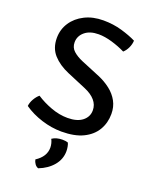

<svg xmlns="http://www.w3.org/2000/svg" viewBox="-173 -788 903 1145"><g transform="rotate(20 278.0 -215.0)"><path d="M30 -62Q32.5 -85 45.5 -107.5Q58.5 -130 75 -143.5Q118.5 -115 171.5 -95.5Q224.5 -76 276.5 -76Q337 -76 370.2 -102.2Q403.5 -128.5 403.5 -170Q403.5 -205 380 -232.2Q356.5 -259.5 312.5 -278L191.5 -329Q129 -355.5 91.5 -397Q54 -438.5 54 -502.5Q54 -557 82.8 -600.8Q111.5 -644.5 162.5 -670.2Q213.5 -696 280.5 -696Q343 -696 398 -680Q453 -664 492 -644.5Q491 -621.5 480.5 -598.8Q470 -576 453.5 -561.5Q414.5 -581 367.8 -594.8Q321 -608.5 282 -608.5Q226.5 -608.5 194.5 -581.5Q162.5 -554.5 162.5 -514.5Q162.5 -481.5 185.8 -460.5Q209 -439.5 246 -424L365.5 -374.5Q408 -356.5 442 -330Q476 -303.5 495.5 -268Q515 -232.5 515 -187.5Q515 -130.5 488 -85Q461 -39.5 407 -13.2Q353 13 270 13Q208 13 144.2 -7Q80.5 -27 30 -62ZM329 61Q333.5 69.5 336.2 84.2Q339 99 339 112.5Q339 163.5 305.5 203.8Q272 244 215.5 266Q202.5 262 193.5 249.5Q184.5 237 181.5 222Q241.5 183 241.5 126Q241.5 113 238 99Q234.5 85 228.5 74Q255 56 294 56Q303.5 56 312.5 57.2Q321.5 58.5 329 61Z"/></g></svg>

Font: Signika Light
Style: Regular
Weight: 400
Version: Version 2.003;gftools[0.9.32]